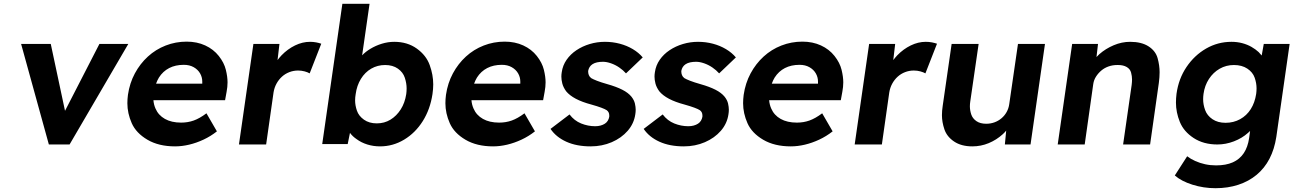

<svg xmlns="http://www.w3.org/2000/svg" viewBox="-20 -760 6804 1010"><path d="M237 0 91 -529H247L322 -177L503 -529H655L346 0Z M901 10Q815 10 755.5 -25Q696 -60 673 -112Q650 -164 650 -217Q650 -238 653 -261Q662 -323 689.5 -374Q717 -425 758 -462.5Q799 -500 851.5 -520.5Q904 -541 962 -541Q1016 -541 1059.5 -521Q1103 -501 1131 -465.5Q1159 -430 1168 -393Q1177 -356 1177 -327Q1177 -303 1172 -277L1164 -233H787Q789 -209 798 -189Q813 -154 847.5 -134.5Q882 -115 933 -115Q968 -115 999 -126Q1030 -137 1066 -164L1121 -69Q1088 -43 1050.5 -25.5Q1013 -8 975 1Q937 10 901 10ZM1044 -320V-324Q1044 -328 1044 -331Q1044 -354 1032.5 -374Q1021 -394 999 -406.5Q977 -419 947 -419Q903 -419 870 -402Q837 -385 816 -352Q807 -337 801 -320Z M1237 0 1313 -529H1450L1440 -444Q1449 -456 1461 -469Q1493 -502 1532 -521Q1571 -540 1611 -540Q1628 -540 1643.5 -537Q1659 -534 1670 -530L1609 -374Q1599 -380 1582.5 -384.5Q1566 -389 1548 -389Q1524 -389 1502 -380.5Q1480 -372 1463 -356.5Q1446 -341 1434.5 -320Q1423 -299 1419 -274L1380 0Z M1979 10Q1944 10 1912 0Q1880 -10 1856 -28Q1835 -42 1821 -61L1809 -2H1675L1781 -740H1924L1885 -469Q1903 -488 1928 -503Q1956 -520 1988.5 -530Q2021 -540 2054 -540Q2123 -540 2172.5 -504.5Q2222 -469 2240.5 -417.5Q2259 -366 2259 -316Q2259 -292 2255 -265Q2243 -185 2204 -123Q2165 -61 2106 -25.5Q2047 10 1979 10ZM1962 -111Q2002 -111 2034 -130.5Q2066 -150 2088 -184.5Q2110 -219 2117 -265Q2119 -280 2119 -295Q2119 -322 2109.5 -351Q2100 -380 2073 -399Q2046 -418 2006 -418Q1966 -418 1933 -399Q1900 -380 1878.5 -345Q1857 -310 1851 -265Q1848 -248 1848 -232Q1848 -206 1857.5 -178Q1867 -150 1894.5 -130.5Q1922 -111 1962 -111Z M2574 10Q2488 10 2428.5 -25Q2369 -60 2346 -112Q2323 -164 2323 -217Q2323 -238 2326 -261Q2335 -323 2362.5 -374Q2390 -425 2431 -462.5Q2472 -500 2524.5 -520.5Q2577 -541 2635 -541Q2689 -541 2732.5 -521Q2776 -501 2804 -465.5Q2832 -430 2841 -393Q2850 -356 2850 -327Q2850 -303 2845 -277L2837 -233H2460Q2462 -209 2471 -189Q2486 -154 2520.5 -134.5Q2555 -115 2606 -115Q2641 -115 2672 -126Q2703 -137 2739 -164L2794 -69Q2761 -43 2723.5 -25.5Q2686 -8 2648 1Q2610 10 2574 10ZM2717 -320V-324Q2717 -328 2717 -331Q2717 -354 2705.5 -374Q2694 -394 2672 -406.5Q2650 -419 2620 -419Q2576 -419 2543 -402Q2510 -385 2489 -352Q2480 -337 2474 -320Z M3087 10Q3013 10 2959 -14.5Q2905 -39 2876 -82L2976 -158Q3001 -125 3037 -110.5Q3073 -96 3111 -96Q3126 -96 3139 -99.5Q3152 -103 3162 -109.5Q3172 -116 3177.5 -125.5Q3183 -135 3185 -146Q3185 -149 3185 -153Q3185 -170 3172 -180Q3163 -186 3143 -193.5Q3123 -201 3091 -210Q3042 -223 3009 -240.5Q2976 -258 2958 -280Q2943 -301 2938 -320.5Q2933 -340 2933 -357Q2933 -368 2935 -380Q2940 -416 2960.5 -445.5Q2981 -475 3012.5 -496Q3044 -517 3082.5 -528.5Q3121 -540 3162 -540Q3203 -540 3240.5 -530Q3278 -520 3309 -501.5Q3340 -483 3361 -458L3273 -374Q3258 -391 3237.5 -405Q3217 -419 3194 -427Q3171 -435 3152 -435Q3135 -435 3121 -432Q3107 -429 3097 -422.5Q3087 -416 3081.5 -407Q3076 -398 3074 -387Q3074 -385 3074 -383Q3074 -374 3077.5 -365Q3081 -356 3090 -349Q3100 -343 3120.5 -335Q3141 -327 3176 -317Q3222 -304 3253.5 -288Q3285 -272 3302 -251Q3316 -233 3320 -215Q3324 -197 3324 -183Q3324 -171 3322 -159Q3315 -110 3282 -72Q3249 -34 3198 -12Q3147 10 3087 10Z M3577 10Q3503 10 3449 -14.5Q3395 -39 3366 -82L3466 -158Q3491 -125 3527 -110.5Q3563 -96 3601 -96Q3616 -96 3629 -99.5Q3642 -103 3652 -109.5Q3662 -116 3667.5 -125.5Q3673 -135 3675 -146Q3675 -149 3675 -153Q3675 -170 3662 -180Q3653 -186 3633 -193.5Q3613 -201 3581 -210Q3532 -223 3499 -240.5Q3466 -258 3448 -280Q3433 -301 3428 -320.5Q3423 -340 3423 -357Q3423 -368 3425 -380Q3430 -416 3450.5 -445.5Q3471 -475 3502.5 -496Q3534 -517 3572.5 -528.5Q3611 -540 3652 -540Q3693 -540 3730.5 -530Q3768 -520 3799 -501.5Q3830 -483 3851 -458L3763 -374Q3748 -391 3727.5 -405Q3707 -419 3684 -427Q3661 -435 3642 -435Q3625 -435 3611 -432Q3597 -429 3587 -422.5Q3577 -416 3571.5 -407Q3566 -398 3564 -387Q3564 -385 3564 -383Q3564 -374 3567.5 -365Q3571 -356 3580 -349Q3590 -343 3610.5 -335Q3631 -327 3666 -317Q3712 -304 3743.5 -288Q3775 -272 3792 -251Q3806 -233 3810 -215Q3814 -197 3814 -183Q3814 -171 3812 -159Q3805 -110 3772 -72Q3739 -34 3688 -12Q3637 10 3577 10Z M4140 10Q4054 10 3994.5 -25Q3935 -60 3912 -112Q3889 -164 3889 -217Q3889 -238 3892 -261Q3901 -323 3928.5 -374Q3956 -425 3997 -462.5Q4038 -500 4090.5 -520.5Q4143 -541 4201 -541Q4255 -541 4298.5 -521Q4342 -501 4370 -465.5Q4398 -430 4407 -393Q4416 -356 4416 -327Q4416 -303 4411 -277L4403 -233H4026Q4028 -209 4037 -189Q4052 -154 4086.5 -134.5Q4121 -115 4172 -115Q4207 -115 4238 -126Q4269 -137 4305 -164L4360 -69Q4327 -43 4289.5 -25.5Q4252 -8 4214 1Q4176 10 4140 10ZM4283 -320V-324Q4283 -328 4283 -331Q4283 -354 4271.5 -374Q4260 -394 4238 -406.5Q4216 -419 4186 -419Q4142 -419 4109 -402Q4076 -385 4055 -352Q4046 -337 4040 -320Z M4476 0 4552 -529H4689L4679 -444Q4688 -456 4700 -469Q4732 -502 4771 -521Q4810 -540 4850 -540Q4867 -540 4882.5 -537Q4898 -534 4909 -530L4848 -374Q4838 -380 4821.5 -384.5Q4805 -389 4787 -389Q4763 -389 4741 -380.5Q4719 -372 4702 -356.5Q4685 -341 4673.5 -320Q4662 -299 4658 -274L4619 0Z M5095 10Q5037 10 4999 -15.5Q4961 -41 4948 -79.5Q4935 -118 4935 -154Q4935 -177 4939 -203L4986 -529H5128L5084 -226Q5082 -213 5082 -201Q5082 -180 5089 -158.5Q5096 -137 5116 -123Q5136 -109 5168 -109Q5191 -109 5211.5 -116.5Q5232 -124 5248.5 -138Q5265 -152 5275.5 -171Q5286 -190 5289 -212L5335 -529H5477L5401 0H5266L5273 -73Q5265 -63 5255 -54Q5222 -24 5181 -7Q5140 10 5095 10Z M5544 0 5620 -529H5756L5748 -460Q5755 -467 5763 -475Q5796 -504 5838.5 -522Q5881 -540 5925 -540Q5985 -540 6022 -516Q6059 -492 6069.5 -454Q6080 -416 6080 -380Q6080 -354 6076 -324L6030 0H5888L5933 -313Q5935 -329 5935 -342Q5935 -359 5930 -378Q5925 -397 5907 -407.5Q5889 -418 5862 -418Q5860 -418 5857 -418Q5833 -418 5811.5 -410.5Q5790 -403 5773.5 -389Q5757 -375 5745.5 -357Q5734 -339 5731 -318L5686 0Z M6374 230Q6311 230 6252.5 211.5Q6194 193 6160 163L6225 62Q6243 76 6267.5 87Q6292 98 6319.5 104Q6347 110 6377 110Q6429 110 6465 94Q6501 78 6522.5 46Q6544 14 6551 -34L6556 -71Q6551 -66 6545 -61Q6514 -33 6471 -16.5Q6428 0 6384 0Q6311 0 6259 -34Q6207 -68 6186.5 -118.5Q6166 -169 6166 -220Q6166 -243 6169 -267Q6180 -346 6221.5 -407.5Q6263 -469 6324.5 -504.5Q6386 -540 6458 -540Q6488 -540 6514.5 -533Q6541 -526 6563 -513.5Q6585 -501 6601 -486Q6610 -477 6617 -468L6628 -529H6764L6694 -40Q6684 25 6658 75Q6632 125 6590.5 159.5Q6549 194 6494 212Q6439 230 6374 230ZM6427 -114Q6469 -114 6503.5 -133Q6538 -152 6559.5 -186Q6581 -220 6588 -266Q6590 -281 6590 -295Q6590 -323 6580 -351.5Q6570 -380 6541.5 -399Q6513 -418 6471 -418Q6430 -418 6396 -398.5Q6362 -379 6339.5 -344.5Q6317 -310 6311 -266Q6309 -251 6309 -238Q6309 -210 6319.5 -181Q6330 -152 6358 -133Q6386 -114 6427 -114Z"/></svg>

Font: Lexend SemBd
Style: Italic
Weight: 600
Italic angle: -8.13011°
Designer: Bonnie Shaver-Troup, Thomas Jockin
Foundry: Lexend
Version: Version 1.007